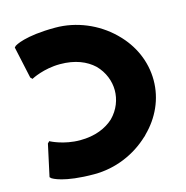

<svg xmlns="http://www.w3.org/2000/svg" viewBox="-123 -963 1064 1100"><g transform="rotate(-15 409.0 -412.5)"><path d="M769 -411C769 -524 721 -627 643 -704L636 -711C549 -795 428 -847 302 -847C120 -847 60 -807 59 -806H58L49 -797L90 -608L101 -597L104 -599C104 -599 177 -638 274 -638C364 -638 429 -610 473 -569C518 -524 539 -466 539 -413C539 -359 519 -302 473 -256C429 -216 364 -187 274 -187C177 -187 104 -226 104 -226L101 -228L90 -217L49 -28L58 -19H59C60 -18 119 22 302 22C427 22 546 -28 634 -112H635L644 -122C721 -198 769 -299 769 -411Z"/></g></svg>

Font: Hussar Woodtype
Style: Ultra
Weight: 900
Foundry: Cannot Into Space Fonts
Version: Version 1.07